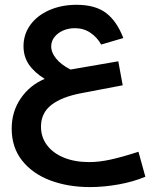

<svg xmlns="http://www.w3.org/2000/svg" viewBox="-20 -574 640 780"><path d="M27.5 -51.5Q27.5 -120.5 64.2 -174.2Q101 -228 161.5 -253.5Q119 -280 97.2 -312.2Q75.5 -344.5 75.5 -386Q75.5 -435 103.5 -473.2Q131.5 -511.5 180.8 -533Q230 -554.5 291 -554.5Q367.5 -554.5 411.2 -521Q455 -487.5 481 -419.5L391 -393Q375 -422 347.5 -440.8Q320 -459.5 284 -459.5Q258 -459.5 236 -449.8Q214 -440 201 -423.2Q188 -406.5 188 -385.5Q188 -360.5 208.2 -335.8Q228.5 -311 266.5 -291.5L460.5 -325L478.5 -227.5L310.5 -195.5Q231 -180.5 188.8 -147.8Q146.5 -115 146.5 -59.5Q146.5 -17 170.8 15.5Q195 48 239.2 66.2Q283.5 84.5 342.5 84.5Q382 84.5 428.2 74.5Q474.5 64.5 542.5 42.5L570.5 144Q521.5 164.5 462 175.2Q402.5 186 345.5 186Q256.5 186 184.5 159Q112.5 132 70 78.5Q27.5 25 27.5 -51.5Z"/></svg>

Font: JuliaMono BoldItalic
Style: Regular
Weight: 700
Italic angle: -9°
Monospace: yes
Designer: cormullion
Foundry: corm
Version: Version 0.049; ttfautohint (v1.8.4)